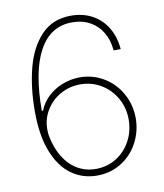

<svg xmlns="http://www.w3.org/2000/svg" viewBox="-82 -784 735 861"><g transform="rotate(-10 285.5 -353.5)"><path d="M65.4 -321.3Q65.4 -429.2 88.4 -518.1Q111.3 -606.9 163.3 -661.9Q215.3 -716.8 298.8 -716.8Q354 -716.8 396.5 -693.4Q439 -669.9 463.9 -627.7Q488.8 -585.4 493.2 -530.3H460.9Q457 -576.7 436.5 -611.8Q416 -647 380.9 -666.7Q345.7 -686.5 298.8 -686.5Q199.7 -686.5 148.2 -592Q96.7 -497.6 96.7 -319.3H102.5Q115.2 -353.5 143.6 -380.4Q171.9 -407.2 210.2 -422.4Q248.5 -437.5 290 -437.5Q348.6 -437.5 397.9 -408.2Q447.3 -378.9 476.3 -327.6Q505.4 -276.4 505.9 -213.9Q505.4 -153.8 478 -102.5Q450.7 -51.3 401.9 -20.8Q353 9.8 291 9.8Q226.6 9.8 175.5 -26.4Q124.5 -62.5 95 -136.7Q65.4 -210.9 65.4 -321.3ZM473.6 -213.9Q473.6 -266.6 448.7 -310.8Q423.8 -355 381.1 -380.6Q338.4 -406.2 287.1 -406.2Q237.3 -406.2 195.8 -382.8Q154.3 -359.4 130.4 -319.8Q106.4 -280.3 106.4 -233.4Q106.4 -214.8 108.4 -205.1Q119.1 -147 144.8 -105.5Q170.4 -64 207.8 -42.2Q245.1 -20.5 291 -20.5Q342.8 -20.5 384.5 -46.6Q426.3 -72.8 450 -117.2Q473.6 -161.6 473.6 -213.9Z"/></g></svg>

Font: Pretendard JP Thin
Style: Regular
Weight: 100
Designer: Base glyphs from Inter by Rasmus Andersson; Hangeul glyphs from Noto Sans CJK(Source Han Sans) by Jang Soo-young and Kan
Foundry: Kil Hyung-jin
Version: Version 1.309